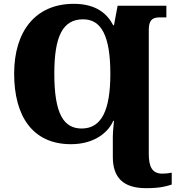

<svg xmlns="http://www.w3.org/2000/svg" viewBox="-20 -744 918 1004"><path d="M744 240C819 240 854 229 878 221V159C862 162 845 164 829 164C775 164 758 127 758 60V-587C758 -634 773 -653 813 -653H850V-714H595L576 -612H572C542 -670 485 -724 366 -724C165 -724 54 -580 54 -359C54 -137 150 10 351 10C481 10 550 -59 572 -112H576C572 -75 569 -41 570 0V77C570 187 627 240 744 240ZM407 -72C315 -72 264 -145 264 -358C264 -555 308 -643 415 -643C510 -643 557 -556 557 -358C557 -169 512 -72 407 -72Z"/></svg>

Font: UArctic Serif Black
Style: Regular
Weight: 900
Designer: Customization by Puisto advertising & original work Monotype Design Team
Foundry: Monotype Imaging Inc.
Version: Version 2.004